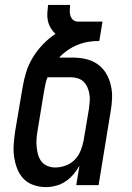

<svg xmlns="http://www.w3.org/2000/svg" viewBox="-20 -755 540 783"><path d="M167 8Q141 8 116.5 -0.5Q92 -9 75.5 -26.5Q59 -44 50 -67.5Q41 -91 37.5 -116Q34 -141 36 -167.5Q38 -194 42 -221L72 -398Q77 -429 86.5 -460Q96 -491 113.5 -520Q131 -549 154.5 -573.5Q178 -598 206 -617Q195 -627 187 -640.5Q179 -654 175.5 -669.5Q172 -685 173 -701.5Q174 -718 176 -735H266Q265 -724 264.5 -713Q264 -702 267 -691.5Q270 -681 278 -674Q286 -667 297 -667H398L385 -588Q363 -588 341 -584.5Q319 -581 297.5 -572.5Q276 -564 256.5 -550.5Q237 -537 221 -520H280Q307 -520 333 -513.5Q359 -507 379.5 -492Q400 -477 413 -455Q426 -433 432 -407.5Q438 -382 437 -354.5Q436 -327 431 -299L382 0H291L304 -79Q294 -61 279.5 -44Q265 -27 247 -15Q229 -3 208 2.5Q187 8 167 8ZM205 -72Q226 -72 247 -79.5Q268 -87 284 -103Q300 -119 308.5 -140Q317 -161 321 -182L343 -313Q345 -328 346 -343Q347 -358 344.5 -372.5Q342 -387 336 -400Q330 -413 320 -422.5Q310 -432 296 -436Q282 -440 267 -440H174Q168 -427 165.5 -413Q163 -399 160 -385L133 -221Q130 -204 129 -187.5Q128 -171 129.5 -155Q131 -139 135.5 -123.5Q140 -108 149.5 -96Q159 -84 174 -78Q189 -72 205 -72Z"/></svg>

Font: Iosevka Medium
Style: Italic
Weight: 500
Italic angle: -9°
Monospace: yes
Designer: Belleve Invis
Foundry: Belleve Invis
Version: Version 32.5.0; ttfautohint (v1.8.4)